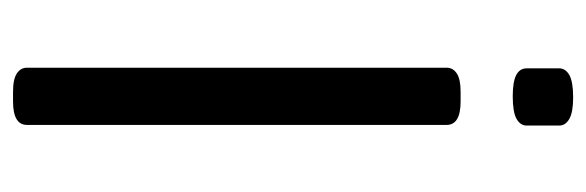

<svg xmlns="http://www.w3.org/2000/svg" viewBox="-330 -590 921 302"><g transform="rotate(90 131.0 -438.5)"><path d="M124 2Q104 2 95 -4Q86 -10 86 -20V-680Q86 -690 95 -696Q104 -702 124 -702H139Q176 -702 176 -680V-20Q176 2 139 2ZM131 -784Q108 -784 97.5 -789.5Q87 -795 87 -806V-857Q87 -867 97.5 -873Q108 -879 133 -879Q156 -879 166.5 -873Q177 -867 177 -857V-806Q177 -796 166.5 -790Q156 -784 131 -784Z"/></g></svg>

Font: Asap Condensed VF Beta
Style: Regular
Weight: 400
Designer: Pablo Cosgaya
Foundry: Omnibus-Type
Version: Version 1.008